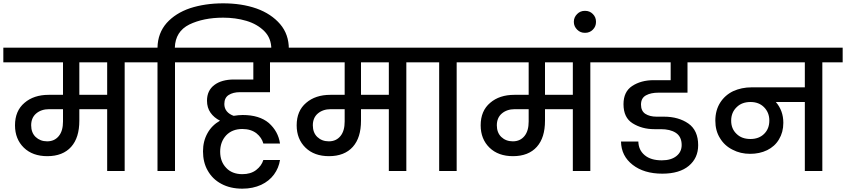

<svg xmlns="http://www.w3.org/2000/svg" viewBox="-44 -1026 5076 1152"><path d="M826 -740C826 -740 -24 -740 -24 -740C-24 -740 -24 -652 -24 -652C-24 -652 334 -652 334 -652C334 -652 334 -457 334 -457C334 -457 248 -457 248 -457C248 -457 248 -457 248 -457C189 -457 140 -441 103 -409C65 -377 46 -332 46 -274C46 -274 46 -274 46 -274C46 -219 64 -174 99 -140C134 -106 181 -89 240 -89C240 -89 240 -89 240 -89C302 -89 350 -108 383 -145C416 -182 432 -234 432 -302C432 -302 432 -371 432 -371C432 -371 599 -371 599 -371C599 -371 599 0 599 0C599 0 704 0 704 0C704 0 704 -652 704 -652C704 -652 826 -652 826 -652C826 -652 826 -740 826 -740ZM599 -457C599 -457 432 -457 432 -457C432 -457 432 -652 432 -652C432 -652 599 -652 599 -652C599 -652 599 -457 599 -457ZM334 -297C334 -297 334 -297 334 -297C334 -260 326 -231 309 -210C292 -189 269 -178 239 -178C239 -178 239 -178 239 -178C211 -178 188 -187 170 -204C152 -221 143 -245 143 -274C143 -274 143 -274 143 -274C143 -304 153 -328 173 -345C193 -362 219 -371 251 -371C251 -371 334 -371 334 -371C334 -371 334 -297 334 -297Z M1295 -1006C1295 -1006 1295 -1006 1295 -1006C1222 -1006 1156 -996 1097 -977C1038 -957 991 -927 956 -888C921 -848 902 -799 901 -740C901 -740 779 -740 779 -740C779 -740 779 -652 779 -652C779 -652 901 -652 901 -652C901 -652 901 0 901 0C901 0 1006 0 1006 0C1006 0 1006 -652 1006 -652C1006 -652 1128 -652 1128 -652C1128 -652 1128 -740 1128 -740C1128 -740 1005 -740 1005 -740C1005 -740 1005 -740 1005 -740C1007 -805 1036 -851 1092 -879C1148 -906 1216 -920 1295 -920C1295 -920 1295 -920 1295 -920C1344 -920 1390 -914 1434 -901C1478 -888 1514 -867 1542 -839C1570 -811 1584 -775 1584 -731C1584 -731 1584 -716 1584 -716C1584 -716 1689 -716 1689 -716C1689 -716 1689 -733 1689 -733C1689 -733 1689 -733 1689 -733C1689 -790 1672 -840 1637 -881C1602 -922 1554 -954 1495 -975C1435 -996 1368 -1006 1295 -1006Z M1396 -473C1396 -473 1576 -473 1576 -473C1576 -473 1576 -652 1576 -652C1576 -652 1713 -652 1713 -652C1713 -652 1713 -740 1713 -740C1713 -740 1080 -740 1080 -740C1080 -740 1080 -652 1080 -652C1080 -652 1476 -652 1476 -652C1476 -652 1476 -549 1476 -549C1476 -549 1360 -549 1360 -549C1360 -549 1360 -549 1360 -549C1311 -549 1271 -538 1242 -516C1213 -494 1198 -463 1198 -422C1198 -422 1198 -422 1198 -422C1198 -394 1205 -370 1219 -350C1233 -330 1252 -314 1276 -302C1276 -302 1276 -302 1276 -302C1243 -283 1218 -258 1201 -227C1183 -195 1174 -159 1174 -118C1174 -118 1174 -118 1174 -118C1174 -75 1183 -36 1202 -3C1221 31 1248 58 1284 77C1319 96 1361 106 1410 106C1410 106 1410 106 1410 106C1453 106 1490 98 1523 83C1555 68 1581 47 1600 21C1619 -5 1631 -34 1636 -66C1636 -66 1536 -66 1536 -66C1536 -66 1536 -66 1536 -66C1529 -43 1515 -23 1493 -6C1471 11 1443 19 1410 19C1410 19 1410 19 1410 19C1369 19 1336 6 1313 -19C1289 -44 1277 -76 1277 -116C1277 -116 1277 -116 1277 -116C1277 -155 1289 -188 1313 -214C1337 -239 1369 -252 1410 -252C1410 -252 1410 -252 1410 -252C1445 -252 1473 -243 1495 -226C1516 -209 1530 -188 1536 -165C1536 -165 1636 -165 1636 -165C1636 -165 1636 -165 1636 -165C1629 -214 1606 -255 1569 -288C1531 -320 1479 -336 1412 -336C1412 -336 1412 -336 1412 -336C1395 -336 1377 -334 1358 -331C1358 -331 1358 -331 1358 -331C1341 -337 1327 -346 1317 -358C1307 -370 1302 -385 1302 -402C1302 -402 1302 -402 1302 -402C1302 -427 1311 -445 1328 -456C1345 -467 1368 -473 1396 -473Z M2516 -740C2516 -740 1666 -740 1666 -740C1666 -740 1666 -652 1666 -652C1666 -652 2024 -652 2024 -652C2024 -652 2024 -457 2024 -457C2024 -457 1938 -457 1938 -457C1938 -457 1938 -457 1938 -457C1879 -457 1830 -441 1793 -409C1755 -377 1736 -332 1736 -274C1736 -274 1736 -274 1736 -274C1736 -219 1754 -174 1789 -140C1824 -106 1871 -89 1930 -89C1930 -89 1930 -89 1930 -89C1992 -89 2040 -108 2073 -145C2106 -182 2122 -234 2122 -302C2122 -302 2122 -371 2122 -371C2122 -371 2289 -371 2289 -371C2289 -371 2289 0 2289 0C2289 0 2394 0 2394 0C2394 0 2394 -652 2394 -652C2394 -652 2516 -652 2516 -652C2516 -652 2516 -740 2516 -740ZM2289 -457C2289 -457 2122 -457 2122 -457C2122 -457 2122 -652 2122 -652C2122 -652 2289 -652 2289 -652C2289 -652 2289 -457 2289 -457ZM2024 -297C2024 -297 2024 -297 2024 -297C2024 -260 2016 -231 1999 -210C1982 -189 1959 -178 1929 -178C1929 -178 1929 -178 1929 -178C1901 -178 1878 -187 1860 -204C1842 -221 1833 -245 1833 -274C1833 -274 1833 -274 1833 -274C1833 -304 1843 -328 1863 -345C1883 -362 1909 -371 1941 -371C1941 -371 2024 -371 2024 -371C2024 -371 2024 -297 2024 -297Z M2696 0C2696 0 2696 -652 2696 -652C2696 -652 2818 -652 2818 -652C2818 -652 2818 -740 2818 -740C2818 -740 2469 -740 2469 -740C2469 -740 2469 -652 2469 -652C2469 -652 2591 -652 2591 -652C2591 -652 2591 0 2591 0C2591 0 2696 0 2696 0Z M3620 -740C3620 -740 2770 -740 2770 -740C2770 -740 2770 -652 2770 -652C2770 -652 3128 -652 3128 -652C3128 -652 3128 -457 3128 -457C3128 -457 3042 -457 3042 -457C3042 -457 3042 -457 3042 -457C2983 -457 2934 -441 2897 -409C2859 -377 2840 -332 2840 -274C2840 -274 2840 -274 2840 -274C2840 -219 2858 -174 2893 -140C2928 -106 2975 -89 3034 -89C3034 -89 3034 -89 3034 -89C3096 -89 3144 -108 3177 -145C3210 -182 3226 -234 3226 -302C3226 -302 3226 -371 3226 -371C3226 -371 3393 -371 3393 -371C3393 -371 3393 0 3393 0C3393 0 3498 0 3498 0C3498 0 3498 -652 3498 -652C3498 -652 3620 -652 3620 -652C3620 -652 3620 -740 3620 -740ZM3393 -457C3393 -457 3226 -457 3226 -457C3226 -457 3226 -652 3226 -652C3226 -652 3393 -652 3393 -652C3393 -652 3393 -457 3393 -457ZM3128 -297C3128 -297 3128 -297 3128 -297C3128 -260 3120 -231 3103 -210C3086 -189 3063 -178 3033 -178C3033 -178 3033 -178 3033 -178C3005 -178 2982 -187 2964 -204C2946 -221 2937 -245 2937 -274C2937 -274 2937 -274 2937 -274C2937 -304 2947 -328 2967 -345C2987 -362 3013 -371 3045 -371C3045 -371 3128 -371 3128 -371C3128 -371 3128 -297 3128 -297Z M3532 -895C3532 -895 3532 -895 3532 -895C3532 -914 3526 -929 3513 -942C3500 -955 3485 -961 3466 -961C3466 -961 3466 -961 3466 -961C3447 -961 3432 -955 3419 -942C3406 -929 3399 -914 3399 -895C3399 -895 3399 -895 3399 -895C3399 -876 3406 -861 3419 -848C3432 -835 3447 -829 3466 -829C3466 -829 3466 -829 3466 -829C3485 -829 3500 -835 3513 -848C3526 -861 3532 -876 3532 -895Z M3907 -470C3907 -470 4081 -470 4081 -470C4081 -470 4081 -652 4081 -652C4081 -652 4212 -652 4212 -652C4212 -652 4212 -740 4212 -740C4212 -740 3593 -740 3593 -740C3593 -740 3593 -652 3593 -652C3593 -652 3980 -652 3980 -652C3980 -652 3980 -545 3980 -545C3980 -545 3878 -545 3878 -545C3878 -545 3878 -545 3878 -545C3827 -545 3784 -533 3749 -510C3714 -487 3697 -450 3697 -401C3697 -401 3697 -401 3697 -401C3697 -347 3715 -309 3752 -286C3789 -263 3832 -251 3882 -251C3882 -251 3921 -251 3921 -251C3921 -251 3921 -251 3921 -251C3958 -251 3988 -244 4011 -229C4034 -214 4046 -189 4046 -156C4046 -156 4046 -156 4046 -156C4046 -129 4036 -107 4015 -90C3994 -73 3965 -64 3927 -64C3927 -64 3927 -64 3927 -64C3883 -64 3849 -74 3824 -95C3799 -116 3787 -143 3786 -177C3786 -177 3682 -177 3682 -177C3682 -177 3682 -177 3682 -177C3683 -118 3707 -72 3752 -37C3797 -2 3856 16 3930 16C3930 16 3930 16 3930 16C3999 16 4052 0 4089 -31C4126 -62 4145 -103 4145 -155C4145 -155 4145 -155 4145 -155C4145 -214 4125 -258 4086 -285C4047 -312 3998 -326 3940 -326C3940 -326 3895 -326 3895 -326C3895 -326 3895 -326 3895 -326C3868 -326 3845 -332 3828 -343C3811 -354 3802 -373 3802 -398C3802 -398 3802 -398 3802 -398C3802 -425 3812 -443 3832 -454C3852 -465 3877 -470 3907 -470Z M5012 -740C5012 -740 4165 -740 4165 -740C4165 -740 4165 -652 4165 -652C4165 -652 4785 -652 4785 -652C4785 -652 4785 -502 4785 -502C4785 -502 4466 -502 4466 -502C4466 -502 4466 -502 4466 -502C4425 -502 4388 -494 4355 -479C4322 -463 4296 -440 4277 -410C4258 -380 4248 -344 4248 -302C4248 -302 4248 -302 4248 -302C4248 -262 4257 -227 4276 -197C4294 -167 4319 -144 4351 -128C4383 -111 4418 -103 4457 -103C4457 -103 4457 -103 4457 -103C4494 -103 4528 -110 4559 -125C4589 -140 4613 -161 4630 -190C4647 -218 4656 -251 4656 -289C4656 -289 4656 -289 4656 -289C4656 -338 4641 -379 4611 -414C4611 -414 4785 -414 4785 -414C4785 -414 4785 0 4785 0C4785 0 4890 0 4890 0C4890 0 4890 -652 4890 -652C4890 -652 5012 -652 5012 -652C5012 -652 5012 -740 5012 -740ZM4459 -192C4459 -192 4459 -192 4459 -192C4424 -192 4396 -202 4375 -223C4354 -243 4343 -269 4343 -302C4343 -302 4343 -302 4343 -302C4343 -335 4354 -362 4376 -383C4397 -404 4425 -414 4459 -414C4459 -414 4459 -414 4459 -414C4492 -414 4519 -404 4540 -383C4561 -362 4572 -335 4572 -303C4572 -303 4572 -303 4572 -303C4572 -270 4562 -244 4541 -223C4520 -202 4492 -192 4459 -192Z"/></svg>

Font: Girnar Poppins
Style: Medium
Weight: 500
Designer: Ninad Kale (Devanagari), Jonny Pinhorn (Latin)
Foundry: Indian Type Foundry
Version: ""